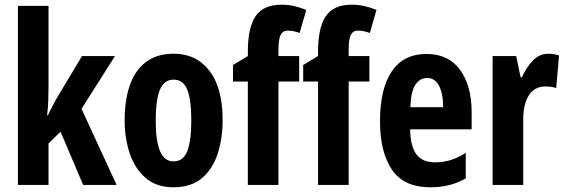

<svg xmlns="http://www.w3.org/2000/svg" viewBox="-20 -785 2401 815"><path d="M186 -429Q186 -395 185 -361.5Q184 -328 180 -296H184Q193 -317 203.5 -336Q214 -355 222 -370L328 -547H468L326 -323L475 0H333L237 -226L186 -176V0H56V-760H186Z M925 -275Q925 -199 904.5 -134Q884 -69 838 -29.5Q792 10 716 10Q645 10 599 -29Q553 -68 531 -133Q509 -198 509 -275Q509 -358 530.5 -421.5Q552 -485 598.5 -521Q645 -557 718 -557Q813 -557 869 -484.5Q925 -412 925 -275ZM641 -273Q641 -188 659 -144Q677 -100 717 -100Q758 -100 775 -143.5Q792 -187 792 -275Q792 -361 775 -404Q758 -447 717 -447Q677 -447 659 -404.5Q641 -362 641 -273Z M1250 -439H1162V0H1032V-439H969V-509L1032 -547V-564Q1032 -668 1065 -716.5Q1098 -765 1174 -765Q1203 -765 1226 -760Q1249 -755 1280 -743L1252 -645Q1239 -650 1226.5 -652.5Q1214 -655 1201 -655Q1180 -655 1171 -636.5Q1162 -618 1162 -573V-547H1250Z M1548 -439H1460V0H1330V-439H1267V-509L1330 -547V-564Q1330 -668 1363 -716.5Q1396 -765 1472 -765Q1501 -765 1524 -760Q1547 -755 1578 -743L1550 -645Q1537 -650 1524.5 -652.5Q1512 -655 1499 -655Q1478 -655 1469 -636.5Q1460 -618 1460 -573V-547H1548Z M1791 -556Q1883 -556 1932.5 -489Q1982 -422 1982 -309V-236H1721Q1722 -164 1747.5 -130Q1773 -96 1825 -96Q1860 -96 1891 -105Q1922 -114 1957 -136V-28Q1893 10 1807 10Q1694 10 1643.5 -65Q1593 -140 1593 -270Q1593 -408 1643 -482Q1693 -556 1791 -556ZM1794 -454Q1762 -454 1743 -425Q1724 -396 1722 -330H1861Q1861 -388 1843.5 -421Q1826 -454 1794 -454Z M2308 -557Q2328 -557 2353 -550L2341 -411Q2323 -418 2295 -418Q2249 -418 2225 -380.5Q2201 -343 2201 -279V0H2071V-547H2171L2190 -457H2196Q2212 -496 2240.5 -526.5Q2269 -557 2308 -557Z"/></svg>

Font: Noto Sans Armenian ExtraCondensed
Style: Bold
Weight: 700
Width: 2
Designer: Monotype Design Team
Foundry: Monotype Imaging Inc.
Version: Version 2.008; ttfautohint (v1.8.4.7-5d5b)